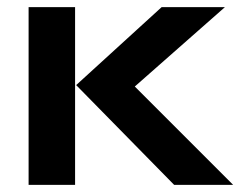

<svg xmlns="http://www.w3.org/2000/svg" viewBox="-20 -517 680 537"><path d="M60 -497H190V0H60ZM609 -497 357 -275 632 0H467L193 -279L432 -497Z"/></svg>

Font: Syne Modified
Style: Bold
Weight: 700
Designer: Lucas Descroix
Foundry: Bonjour Monde
Version: Version 2.200